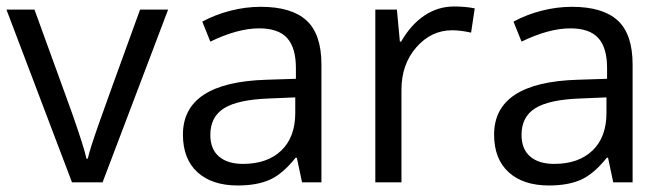

<svg xmlns="http://www.w3.org/2000/svg" viewBox="-20 -565 2061 595"><path d="M203.1 0 0 -535.2H86.9L202.1 -217.8Q241.2 -106.4 248 -73.2H252Q257.3 -99.1 285.9 -180.4Q314.5 -261.7 414.1 -535.2H501L297.9 0Z M916 0 899.9 -76.2H896Q856 -25.9 816.2 -8.1Q776.4 9.8 716.8 9.8Q637.2 9.8 592 -31.2Q546.9 -72.3 546.9 -147.9Q546.9 -310.1 806.2 -317.9L897 -320.8V-354Q897 -417 869.9 -447Q842.8 -477.1 783.2 -477.1Q716.3 -477.1 631.8 -436L606.9 -498Q646.5 -519.5 693.6 -531.7Q740.7 -543.9 788.1 -543.9Q883.8 -543.9 929.9 -501.5Q976.1 -459 976.1 -365.2V0ZM732.9 -57.1Q808.6 -57.1 851.8 -98.6Q895 -140.1 895 -214.8V-263.2L814 -259.8Q717.3 -256.3 674.6 -229.7Q631.8 -203.1 631.8 -147Q631.8 -103 658.4 -80.1Q685.1 -57.1 732.9 -57.1Z M1387.2 -544.9Q1422.9 -544.9 1451.2 -539.1L1439.9 -463.9Q1406.7 -471.2 1381.3 -471.2Q1316.4 -471.2 1270.3 -418.5Q1224.1 -365.7 1224.1 -287.1V0H1143.1V-535.2H1210L1219.2 -436H1223.1Q1252.9 -488.3 1294.9 -516.6Q1336.9 -544.9 1387.2 -544.9Z M1880.4 0 1864.3 -76.2H1860.4Q1820.3 -25.9 1780.5 -8.1Q1740.7 9.8 1681.2 9.8Q1601.6 9.8 1556.4 -31.2Q1511.2 -72.3 1511.2 -147.9Q1511.2 -310.1 1770.5 -317.9L1861.3 -320.8V-354Q1861.3 -417 1834.2 -447Q1807.1 -477.1 1747.6 -477.1Q1680.7 -477.1 1596.2 -436L1571.3 -498Q1610.8 -519.5 1658 -531.7Q1705.1 -543.9 1752.4 -543.9Q1848.1 -543.9 1894.3 -501.5Q1940.4 -459 1940.4 -365.2V0ZM1697.3 -57.1Q1772.9 -57.1 1816.2 -98.6Q1859.4 -140.1 1859.4 -214.8V-263.2L1778.3 -259.8Q1681.6 -256.3 1638.9 -229.7Q1596.2 -203.1 1596.2 -147Q1596.2 -103 1622.8 -80.1Q1649.4 -57.1 1697.3 -57.1Z"/></svg>

Font: Open Sans ACDW
Style: acdw
Weight: 400
Foundry: Ascender Corporation
Version: Version 1.10